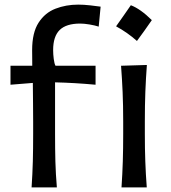

<svg xmlns="http://www.w3.org/2000/svg" viewBox="-20 -811 738 831"><path d="M546.3 -788.4Q588.2 -772.3 637.1 -723.9Q621.5 -701.4 605.7 -679.1Q589.8 -656.8 572.7 -633.7Q531.8 -670.2 482.4 -697.1Q499.1 -720.7 514.6 -742.7Q530.2 -764.7 546.3 -788.4ZM116.7 0Q120.6 -58.1 122.1 -112.3Q123.5 -166.5 123.5 -231.9V-284.2Q123.5 -321.8 123 -363.3Q122.6 -404.8 122.1 -452.1L25.4 -444.3V-526.4H119.6Q119.6 -543.5 119.4 -560.1Q119.1 -576.7 119.1 -593.8Q119.1 -669.9 147 -712.9Q174.8 -755.9 220.2 -773.4Q265.6 -791 318.4 -791Q342.3 -791 370.8 -787.8Q399.4 -784.7 415.5 -782.2L407.2 -695.8Q390.6 -701.2 367.4 -705.1Q344.2 -709 327.1 -709Q266.6 -709 238.3 -681.2Q210 -653.3 210 -594.2Q210 -576.2 212.6 -555.7Q215.3 -535.2 220.2 -526.4H393.6V-444.3Q303.2 -452.6 218.3 -454.6V-231.9Q218.3 -166.5 219.7 -112.3Q221.2 -58.1 226.1 0ZM505.9 0Q509.8 -58.1 511.5 -112.3Q513.2 -166.5 513.2 -231.9V-284.7Q513.2 -356 510.7 -412.4Q508.3 -468.8 503.9 -526.4L615.7 -529.8Q611.3 -470.7 609.1 -414.1Q606.9 -357.4 606.9 -284.7V-231.9Q606.9 -166.5 608.9 -112.3Q610.8 -58.1 615.2 0Z"/></svg>

Font: Pinar-DS1-FD Medium
Style: Regular
Weight: 500
Designer: Amin Abedi
Version: Version 3.000